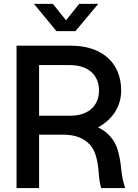

<svg xmlns="http://www.w3.org/2000/svg" viewBox="-20 -961 707 981"><path d="M64.5 0H179.7V-272.9H302.7C387.7 -272.9 439.5 -237.8 462.9 -184.6C474.6 -156.7 481.9 -118.7 484.9 -73.2C486.8 -43 490.2 -23.4 497.1 0H619.6C609.9 -28.8 602.5 -62.5 600.1 -91.3C596.7 -130.9 588.4 -173.8 579.6 -200.7C564 -248 528.3 -289.1 480.5 -310.1C548.8 -347.2 599.1 -410.6 599.1 -499C599.1 -639.6 501 -727.5 343.8 -727.5H64.5ZM250 -941.4H153.8V-940.9L268.6 -801.8H365.2L481.9 -940.9V-941.4H384.8L317.4 -857.4ZM179.7 -369.6V-628.4H337.9C429.2 -628.4 485.8 -578.6 485.8 -499C485.8 -418.9 429.7 -369.6 338.4 -369.6Z"/></svg>

Font: Raveo Display Display Medium
Style: Regular
Weight: 500
Designer: Jakub Foglar, Rasmus Andersson (Inter)
Foundry: Jakubfoglar.com
Version: Version 1.100;Glyphs 3.2.3 (3260)